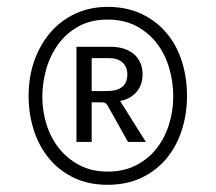

<svg xmlns="http://www.w3.org/2000/svg" viewBox="-20 -755 614 547"><path d="M100.6 -479Q100.6 -438 112.8 -399.7Q125 -361.3 148.7 -331.8Q172.4 -302.2 207 -284.2Q241.7 -266.1 286.6 -266.1Q332.5 -266.1 367.7 -284.2Q402.8 -302.2 426.3 -332.3Q449.7 -362.3 461.7 -400.9Q473.6 -439.5 473.6 -480.5Q473.6 -522 461.9 -561.5Q450.2 -601.1 426.8 -631.6Q403.3 -662.1 368.4 -680.7Q333.5 -699.2 286.6 -699.2Q237.8 -699.2 202.6 -679.2Q167.5 -659.2 144.8 -627.4Q122.1 -595.7 111.3 -556.4Q100.6 -517.1 100.6 -479ZM61.5 -481.9Q61.5 -536.1 77.9 -582.3Q94.2 -628.4 123.8 -662.6Q153.3 -696.8 194.8 -716.1Q236.3 -735.4 286.6 -735.4Q340.8 -735.4 382.8 -715.6Q424.8 -695.8 453.9 -661.6Q482.9 -627.4 497.8 -581.3Q512.7 -535.2 512.7 -481.9Q512.7 -428.7 497.3 -382.3Q481.9 -335.9 452.9 -301.8Q423.8 -267.6 381.8 -248Q339.8 -228.5 286.6 -228.5Q232.9 -228.5 191.2 -248.3Q149.4 -268.1 120.6 -302.5Q91.8 -336.9 76.7 -383.1Q61.5 -429.2 61.5 -481.9ZM241.2 -463.4V-350.6H197.8V-621.6H296.4Q315.9 -621.6 332.3 -616.5Q348.6 -611.3 360.6 -601.6Q372.6 -591.8 379.4 -576.9Q386.2 -562 386.2 -543Q386.2 -531.7 383.3 -520.3Q380.4 -508.8 373 -498.3Q365.7 -487.8 353.5 -479.5Q341.3 -471.2 322.3 -467.3L395.5 -350.6H344.7L286.1 -455.1Q283.7 -459 280.3 -461.2Q276.9 -463.4 270 -463.4ZM241.2 -495.6H282.7Q314 -495.6 328.4 -507.6Q342.8 -519.5 342.8 -543Q342.8 -563.5 329.6 -576.4Q316.4 -589.4 290 -589.4H241.2Z"/></svg>

Font: Ufes Sans Light
Style: Regular
Weight: 200
Designer: Ricardo Esteves & Thais Bronze
Foundry: ProDesignUfes - Ricardo Esteves, Thais Bronze (This is a derivative work, based on Roboto family, by Christian Robertson
Version: Version 2.0